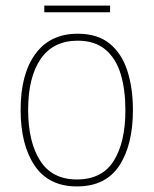

<svg xmlns="http://www.w3.org/2000/svg" viewBox="-20 -659 552 689"><path d="M457 -264Q457 -139 408 -64.5Q359 10 256 10Q155 10 104.5 -64.5Q54 -139 54 -265Q54 -393 107 -465.5Q160 -538 259 -538Q330 -538 373.5 -502.5Q417 -467 437 -405Q457 -343 457 -264ZM81 -265Q81 -150 124 -82.5Q167 -15 256 -15Q346 -15 388 -81.5Q430 -148 430 -264Q430 -336 413.5 -392Q397 -448 359 -480.5Q321 -513 259 -513Q171 -513 126 -447.5Q81 -382 81 -265ZM375 -639V-615H139V-639Z"/></svg>

Font: Noto Sans Gurmukhi UI SemiCondensed Thin
Style: Regular
Weight: 100
Width: 4
Designer: Jelle Bosma - Monotype Design Team
Foundry: Monotype Imaging Inc.
Version: Version 2.004; ttfautohint (v1.8.4.7-5d5b)